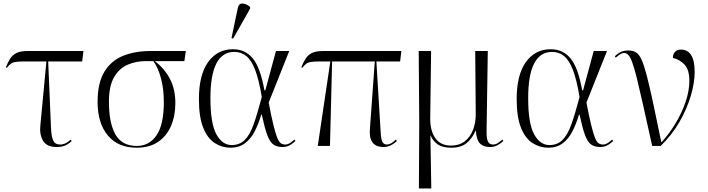

<svg xmlns="http://www.w3.org/2000/svg" viewBox="-20 -824 3997 1084"><path d="M299 6Q244 6 223 -29.5Q202 -65 208 -118L242 -477H118Q87 -477 69.5 -474.5Q52 -472 41 -464Q30 -456 19 -441L13 -444Q25 -474 38.5 -494.5Q52 -515 74.5 -525.5Q97 -536 137 -536H451L444 -477H252L268 -101Q270 -53 280.5 -30.5Q291 -8 319 -8Q351 -8 379 -36L385 -28Q365 -9 345.5 -1.5Q326 6 299 6Z M752 10Q646 10 588.5 -59.5Q531 -129 531 -249Q531 -357 570 -420Q609 -483 676.5 -509.5Q744 -536 829 -536H1029L1021 -479H854Q907 -439 938.5 -380.5Q970 -322 970 -242Q970 -170 945.5 -113Q921 -56 872.5 -23Q824 10 752 10ZM752 0Q823 0 864 -60.5Q905 -121 905 -247Q905 -322 889 -381.5Q873 -441 846 -479H802Q749 -479 701.5 -459Q654 -439 624.5 -389Q595 -339 595 -250Q595 -129 632 -64.5Q669 0 752 0Z M1282 10Q1234 10 1193 -16Q1152 -42 1127.5 -102.5Q1103 -163 1103 -265Q1103 -401 1155 -473.5Q1207 -546 1295 -546Q1365 -546 1407.5 -494Q1450 -442 1473 -314H1478L1538 -536H1613L1497 -245Q1512 -165 1524 -117Q1536 -69 1545.5 -45.5Q1555 -22 1566 -15Q1577 -8 1590 -8Q1605 -8 1619.5 -18Q1634 -28 1642 -36L1648 -28Q1637 -17 1618.5 -5.5Q1600 6 1574 6Q1543 6 1523 -8.5Q1503 -23 1488.5 -62.5Q1474 -102 1458 -177H1455Q1440 -126 1418.5 -83.5Q1397 -41 1363.5 -15.5Q1330 10 1282 10ZM1288 -5Q1332 -5 1361 -33Q1390 -61 1411.5 -121Q1433 -181 1458 -276Q1442 -374 1420.5 -429.5Q1399 -485 1370 -508Q1341 -531 1303 -531Q1168 -531 1168 -270Q1168 -127 1201.5 -66Q1235 -5 1288 -5ZM1296 -606 1287 -609 1322 -776Q1327 -805 1349 -804Q1371 -803 1392 -785V-775Z M1774 0 1845 -477H1786Q1755 -477 1737.5 -474.5Q1720 -472 1709 -464Q1698 -456 1687 -441L1681 -444Q1693 -474 1706.5 -494.5Q1720 -515 1742.5 -525.5Q1765 -536 1805 -536H2246L2239 -477H2105L2129 -81Q2131 -37 2139 -22.5Q2147 -8 2165 -8Q2187 -8 2215 -36L2221 -28Q2200 -9 2182 -1.5Q2164 6 2145 6Q2057 6 2069 -104L2096 -477H1855L1843 0Z M2345 240 2347 -131 2344 -536H2414L2409 -157Q2408 -87 2437.5 -44.5Q2467 -2 2526 -2Q2572 -2 2603 -25.5Q2634 -49 2650 -89.5Q2666 -130 2666 -179L2663 -536H2734L2727 -77Q2727 -42 2735 -25Q2743 -8 2764 -8Q2778 -8 2791 -16.5Q2804 -25 2816 -36L2822 -28Q2808 -15 2789.5 -4.5Q2771 6 2746 6Q2708 6 2688.5 -15.5Q2669 -37 2667 -86H2665Q2645 -41 2613.5 -15.5Q2582 10 2527 10Q2478 10 2450.5 -9.5Q2423 -29 2412 -58H2410L2415 240Z M3076 10Q3028 10 2987 -16Q2946 -42 2921.5 -102.5Q2897 -163 2897 -265Q2897 -401 2949 -473.5Q3001 -546 3089 -546Q3159 -546 3201.5 -494Q3244 -442 3267 -314H3272L3332 -536H3407L3291 -245Q3306 -165 3318 -117Q3330 -69 3339.5 -45.5Q3349 -22 3360 -15Q3371 -8 3384 -8Q3399 -8 3413.5 -18Q3428 -28 3436 -36L3442 -28Q3431 -17 3412.5 -5.5Q3394 6 3368 6Q3337 6 3317 -8.5Q3297 -23 3282.5 -62.5Q3268 -102 3252 -177H3249Q3234 -126 3212.5 -83.5Q3191 -41 3157.5 -15.5Q3124 10 3076 10ZM3082 -5Q3126 -5 3155 -33Q3184 -61 3205.5 -121Q3227 -181 3252 -276Q3236 -374 3214.5 -429.5Q3193 -485 3164 -508Q3135 -531 3097 -531Q2962 -531 2962 -270Q2962 -127 2995.5 -66Q3029 -5 3082 -5Z M3662 0Q3632 -137 3611 -230.5Q3590 -324 3575.5 -382.5Q3561 -441 3549.5 -472Q3538 -503 3527 -514Q3516 -525 3503 -525Q3486 -525 3457 -499L3451 -506Q3467 -522 3485 -530.5Q3503 -539 3527 -539Q3553 -539 3570.5 -528.5Q3588 -518 3602 -487.5Q3616 -457 3631 -399.5Q3646 -342 3666 -249.5Q3686 -157 3714 -20Q3759 -69 3794.5 -128.5Q3830 -188 3851 -249.5Q3872 -311 3872 -368Q3872 -431 3844 -460Q3816 -489 3779 -497Q3779 -519 3791.5 -531.5Q3804 -544 3824 -544Q3902 -544 3902 -418Q3902 -357 3880 -282.5Q3858 -208 3815.5 -134.5Q3773 -61 3710 0Z"/></svg>

Font: Noto Serif Display Light
Style: Regular
Weight: 300
Designer: Monotype Design Team
Foundry: Monotype Imaging Inc.
Version: Version 2.009